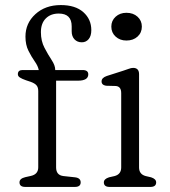

<svg xmlns="http://www.w3.org/2000/svg" viewBox="-20 -738 672 758"><path d="M201.5 -77Q201.5 -46.5 230 -43L276 -38Q298.5 -35.5 298.5 -18Q298.5 0 275.5 0H80Q57 0 57 -18Q57 -33 79.5 -38.5L102 -43.5Q131 -50 131 -77.5V-378.5Q131 -393 124.2 -401Q117.5 -409 101 -415L83 -421Q67 -426.5 58.8 -431.8Q50.5 -437 50.5 -445Q50.5 -461.5 69 -461.5H133Q130 -477.5 117.2 -495.5Q104.5 -513.5 92.5 -537.2Q80.5 -561 80.5 -593.5Q80.5 -646.5 119.8 -682.2Q159 -718 220 -718Q277.5 -718 309 -690Q340.5 -662 340.5 -619Q340.5 -596 330 -583.5Q319.5 -571 303 -571Q285 -571 274 -582.8Q263 -594.5 263 -614.5V-634Q263 -684.5 212 -684.5Q180 -684.5 160.8 -665.2Q141.5 -646 141.5 -611Q141.5 -576 155.8 -549Q170 -522 184 -500.8Q198 -479.5 198 -462.5V-461.5H306Q328.5 -461.5 328.5 -444.5Q328.5 -419.5 287.5 -419.5H201.5ZM479 -578Q453.5 -578 436.5 -593.5Q419.5 -609 419.5 -633Q419.5 -656.5 436.5 -672Q453.5 -687.5 479 -687.5Q506 -687.5 523 -672Q540 -656.5 540 -633Q540 -609 523 -593.5Q506 -578 479 -578ZM529 -445V-77Q529 -50 555 -43L576.5 -38Q596.5 -31.5 596.5 -18Q596.5 0 573.5 0H413Q390 0 390 -18Q390 -31.5 410.5 -38L432.5 -43Q458.5 -50 458.5 -77V-370.5Q458.5 -396.5 437.5 -398.5L398.5 -399.5Q381 -402.5 381 -416.5Q381 -431 401.5 -438L467 -459Q478 -462.5 488 -466.2Q498 -470 505.5 -470Q529 -470 529 -445Z"/></svg>

Font: Fraunces 9pt SuperSoft Light
Style: Regular
Weight: 300
Version: Version 1.000;[b76b70a41]